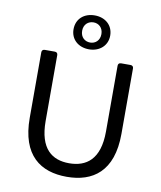

<svg xmlns="http://www.w3.org/2000/svg" viewBox="-93 -923 846 1007"><g transform="rotate(10 330.5 -419.5)"><path d="M232.4 -757.8C232.4 -704.1 273.4 -668 330.1 -668C385.7 -668 427.7 -704.1 427.7 -757.8C427.7 -813.5 385.7 -848.6 330.1 -848.6C273.4 -848.6 232.4 -813.5 232.4 -757.8ZM380.9 -757.8C380.9 -723.6 357.4 -704.1 330.1 -704.1C301.8 -704.1 278.3 -723.6 278.3 -757.8C278.3 -792 301.8 -811.5 330.1 -811.5C357.4 -811.5 380.9 -792 380.9 -757.8ZM86.9 -260.7C86.9 -59.6 192.4 10.7 331.1 10.7C468.8 10.7 575.2 -59.6 575.2 -260.7V-609.4C575.2 -619.1 569.3 -625 559.6 -625H508.8C499 -625 493.2 -619.1 493.2 -609.4V-258.8C493.2 -109.4 421.9 -61.5 331.1 -61.5C241.2 -61.5 171.9 -109.4 171.9 -258.8V-609.4C171.9 -619.1 166 -625 156.2 -625H102.5C92.8 -625 86.9 -619.1 86.9 -609.4Z"/></g></svg>

Font: Ed Sans Neue
Style: Regular
Weight: 400
Designer: Stephen Hutchings
Version: Version 1.004;PS 001.004;hotconv 1.0.88;makeotf.lib2.5.64775